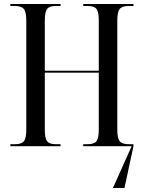

<svg xmlns="http://www.w3.org/2000/svg" viewBox="-20 -734 721 964"><path d="M32 0V-10H56Q88 -10 100 -25Q112 -40 112 -83V-631Q112 -674 99.5 -689Q87 -704 53 -704H32V-714H284V-704H260Q228 -704 216.5 -689Q205 -674 205 -631V-379H476V-631Q476 -674 464.5 -689Q453 -704 420 -704H398V-714H650V-704H626Q593 -704 581 -689Q569 -674 569 -632V-83Q569 -40 581 -25Q593 -10 626 -10H650V0L605 210H547L641 0H398V-10H420Q453 -10 464.5 -25Q476 -40 476 -85V-369H205V-83Q205 -40 216.5 -25Q228 -10 260 -10H284V0Z"/></svg>

Font: Noto Serif Display Condensed
Style: Regular
Weight: 400
Width: 3
Designer: Monotype Design Team
Foundry: Monotype Imaging Inc.
Version: Version 2.009